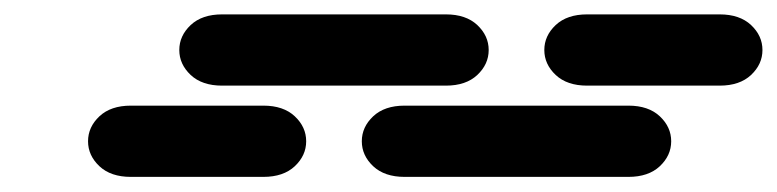

<svg xmlns="http://www.w3.org/2000/svg" viewBox="-20 -506 1064 263"><path d="M159.2 -263.7H340.8Q368.2 -263.7 383.8 -278.3Q399.4 -293 399.4 -312.5Q399.4 -332 383.8 -346.7Q368.2 -361.3 340.8 -361.3H159.2Q131.8 -361.3 116.2 -346.7Q100.6 -332 100.6 -312.5Q100.6 -293 116.2 -278.3Q131.8 -263.7 159.2 -263.7ZM534.2 -263.7H840.8Q868.2 -263.7 883.8 -278.3Q899.4 -293 899.4 -312.5Q899.4 -332 883.8 -346.7Q868.2 -361.3 840.8 -361.3H534.2Q506.8 -361.3 491.2 -346.7Q475.6 -332 475.6 -312.5Q475.6 -293 491.2 -278.3Q506.8 -263.7 534.2 -263.7ZM284.2 -388.7H590.8Q618.2 -388.7 633.8 -403.3Q649.4 -418 649.4 -437.5Q649.4 -457 633.8 -471.7Q618.2 -486.3 590.8 -486.3H284.2Q256.8 -486.3 241.2 -471.7Q225.6 -457 225.6 -437.5Q225.6 -418 241.2 -403.3Q256.8 -388.7 284.2 -388.7ZM784.2 -388.7H965.8Q993.2 -388.7 1008.8 -403.3Q1024.4 -418 1024.4 -437.5Q1024.4 -457 1008.8 -471.7Q993.2 -486.3 965.8 -486.3H784.2Q756.8 -486.3 741.2 -471.7Q725.6 -457 725.6 -437.5Q725.6 -418 741.2 -403.3Q756.8 -388.7 784.2 -388.7Z"/></svg>

Font: Sixtyfour Convergence
Style: Regular
Weight: 400
Designer: Jens Kutilek
Foundry: Jens Kutilek
Version: Version 2.001